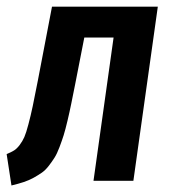

<svg xmlns="http://www.w3.org/2000/svg" viewBox="-28 -549 518 583"><path d="M451.2 -528.8 377 0H255.9L316.9 -435.1H228L200.2 -293Q192.9 -256.3 188.2 -233.4Q183.6 -210.4 177 -182.6Q170.4 -154.8 165.3 -138.4Q160.2 -122.1 152.6 -102.1Q145 -82 137.9 -70.8Q130.9 -59.6 120.6 -46.1Q110.4 -32.7 99.6 -25.1Q88.9 -17.6 74.5 -9.5Q60.1 -1.5 43.7 3.9Q27.3 9.3 6.8 14.2L-7.8 -81.1Q6.3 -86.9 14.9 -92.3Q23.4 -97.7 32 -109.1Q40.5 -120.6 45.9 -132.8Q51.3 -145 58.3 -171.6Q65.4 -198.2 71.3 -226.3Q77.1 -254.4 86.9 -304.2L129.9 -528.8Z"/></svg>

Font: Fira Sans Compressed Medium
Style: Italic
Weight: 500
Width: 3
Italic angle: -8°
Designer: Carrois Corporate & Edenspiekermann AG
Foundry: Carrois Corporate GbR & Edenspiekermann AG
Version: Version 4.203;PS 004.203;hotconv 1.0.88;makeotf.lib2.5.64775